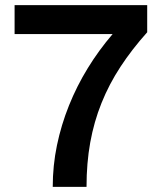

<svg xmlns="http://www.w3.org/2000/svg" viewBox="-20 -730 632 750"><path d="M186 0Q186 -83 202.5 -162.5Q219 -242 249.5 -318Q280 -394 323 -464Q366 -534 420 -597H37V-710H555V-604Q495 -537 450.5 -469Q406 -401 376.5 -327.5Q347 -254 332.5 -173.5Q318 -93 318 0Z"/></svg>

Font: Geist SemBd
Style: Regular
Weight: 400
Designer: Basement.studio, Andrés Briganti, Mateo Zaragoza
Foundry: Basement.studio, Vercel, Andrés Briganti, Guido Ferreyra, Mateo Zaragoza
Version: Version 1.401